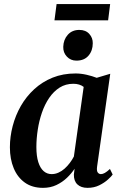

<svg xmlns="http://www.w3.org/2000/svg" viewBox="-20 -919 604 950"><path d="M460.5 -95.5Q457.5 -74 463.5 -65.8Q469.5 -57.5 479.5 -57.5Q488 -57.5 498.8 -63.5Q509.5 -69.5 524 -83L537.5 -55.5Q531.5 -46.5 514.2 -30.8Q497 -15 471.2 -2.2Q445.5 10.5 413 10.5Q381 10.5 363 -6.5Q345 -23.5 345.5 -55.5L349 -84Q334 -61 311.2 -39.2Q288.5 -17.5 259 -3.5Q229.5 10.5 193 10.5Q139.5 10.5 103 -15.5Q66.5 -41.5 47.8 -86.8Q29 -132 29 -190Q29 -243 42.8 -295.5Q56.5 -348 83.2 -394.8Q110 -441.5 149.5 -477.8Q189 -514 240.2 -534.8Q291.5 -555.5 354 -555.5Q380.5 -555.5 408.8 -549Q437 -542.5 458.5 -534L525.5 -554ZM394 -489Q384.5 -496.5 371.5 -500.5Q358.5 -504.5 343 -504.5Q305 -504.5 275.2 -485.8Q245.5 -467 223.5 -434.8Q201.5 -402.5 187.5 -361.8Q173.5 -321 166.8 -277Q160 -233 160 -191.5Q160 -146.5 169.5 -116.8Q179 -87 196 -72.2Q213 -57.5 235.5 -57.5Q253 -57.5 269.2 -64.8Q285.5 -72 299.5 -84.5Q313.5 -97 325.2 -112.5Q337 -128 345.5 -144.5ZM358 -619Q329.5 -619 310.8 -639Q292 -659 293 -687.5Q294 -723 315.5 -747Q337 -771 372.5 -771Q404 -771 421.8 -751.2Q439.5 -731.5 439 -705Q439 -668.5 418 -643.8Q397 -619 358 -619ZM260 -899H525L515 -818.5H249.5Z"/></svg>

Font: Merriweather 48pt SemiBold
Style: Italic
Weight: 600
Italic angle: -7.8°
Designer: Eben Sorkin
Foundry: Eben Sorkin
Version: Version 2.101